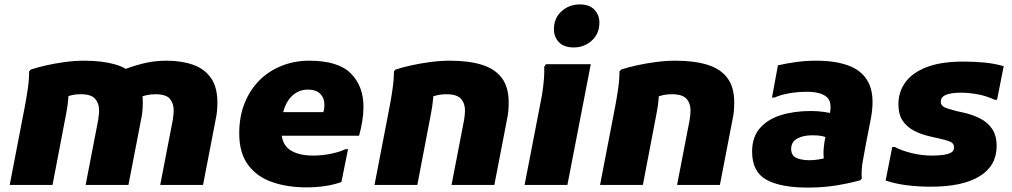

<svg xmlns="http://www.w3.org/2000/svg" viewBox="-20 -838 4586 870"><path d="M24 0 93 -358Q100 -395 106 -436.5Q112 -478 112 -515L120 -523Q150 -533 190 -542Q230 -551 274.5 -557Q319 -563 362 -563Q443 -563 502.5 -546Q562 -529 594.5 -487.5Q627 -446 627 -374Q627 -356 625.5 -337Q624 -318 619 -295L562 0H368L425 -295Q427 -308 428 -319Q429 -330 429 -338Q429 -370 411 -390.5Q393 -411 346 -411Q320 -411 300 -405.5Q280 -400 258 -391L285 -449Q292 -426 289.5 -392.5Q287 -359 280 -324L218 0ZM706 0 763 -295Q765 -308 766 -319Q767 -330 767 -338Q767 -370 749.5 -390.5Q732 -411 684 -411Q665 -411 645.5 -407Q626 -403 606 -393L532 -519Q576 -537 627 -550Q678 -563 734 -563Q803 -563 855 -544.5Q907 -526 936 -484.5Q965 -443 965 -374Q965 -356 963.5 -337Q962 -318 957 -295L900 0Z M1368 11Q1282 11 1213 -13Q1144 -37 1104 -91Q1064 -145 1064 -234Q1064 -309 1088 -369.5Q1112 -430 1154.5 -473Q1197 -516 1255.5 -539.5Q1314 -563 1381 -563Q1512 -563 1569.5 -505.5Q1627 -448 1627 -354Q1627 -323 1621.5 -289Q1616 -255 1607 -223H1182V-330H1445Q1448 -338 1449 -346.5Q1450 -355 1450 -363Q1450 -394 1431 -413Q1412 -432 1374 -432Q1348 -432 1326 -420Q1304 -408 1288 -385.5Q1272 -363 1263.5 -331.5Q1255 -300 1255 -260V-247Q1255 -185 1293.5 -159Q1332 -133 1399 -133Q1440 -133 1480.5 -141.5Q1521 -150 1545 -162H1557L1527 -13Q1493 -1 1453 5Q1413 11 1368 11Z M1677 0 1746 -358Q1753 -395 1759 -436.5Q1765 -478 1765 -515L1773 -523Q1803 -533 1844 -542Q1885 -551 1930.5 -557Q1976 -563 2019 -563Q2104 -563 2163.5 -544.5Q2223 -526 2254 -484.5Q2285 -443 2285 -374Q2285 -356 2283.5 -337Q2282 -318 2277 -295L2220 0H2026L2083 -295Q2085 -308 2086 -319Q2087 -330 2087 -338Q2087 -370 2068.5 -390.5Q2050 -411 2003 -411Q1974 -411 1949.5 -403.5Q1925 -396 1911 -387L1938 -445Q1945 -422 1942.5 -390.5Q1940 -359 1933 -324L1871 0Z M2580 -623Q2535 -623 2512.5 -647Q2490 -671 2490 -705Q2490 -756 2524.5 -787Q2559 -818 2607 -818Q2651 -818 2673.5 -794Q2696 -770 2696 -736Q2696 -685 2661.5 -654Q2627 -623 2580 -623ZM2357 0 2431 -382Q2436 -406 2439.5 -432Q2443 -458 2445 -484.5Q2447 -511 2446 -536L2454 -547H2657L2551 0Z M2699 0 2768 -358Q2775 -395 2781 -436.5Q2787 -478 2787 -515L2795 -523Q2825 -533 2866 -542Q2907 -551 2952.5 -557Q2998 -563 3041 -563Q3126 -563 3185.5 -544.5Q3245 -526 3276 -484.5Q3307 -443 3307 -374Q3307 -356 3305.5 -337Q3304 -318 3299 -295L3242 0H3048L3105 -295Q3107 -308 3108 -319Q3109 -330 3109 -338Q3109 -370 3090.5 -390.5Q3072 -411 3025 -411Q2996 -411 2971.5 -403.5Q2947 -396 2933 -387L2960 -445Q2967 -422 2964.5 -390.5Q2962 -359 2955 -324L2893 0Z M3641 12Q3516 12 3452 -24Q3388 -60 3388 -151Q3388 -217 3423.5 -257.5Q3459 -298 3519 -316.5Q3579 -335 3654 -335Q3685 -335 3713 -331Q3741 -327 3756 -322L3736 -211Q3721 -218 3705 -221.5Q3689 -225 3661 -225Q3619 -225 3592 -210Q3565 -195 3565 -163Q3565 -134 3587.5 -123Q3610 -112 3649 -112Q3666 -112 3689.5 -115.5Q3713 -119 3729 -126V-77Q3717 -91 3713.5 -115.5Q3710 -140 3712.5 -167Q3715 -194 3720 -217L3737 -310Q3754 -374 3726.5 -398Q3699 -422 3638 -422Q3593 -422 3554.5 -415Q3516 -408 3490 -396H3478L3505 -542Q3544 -551 3588 -557Q3632 -563 3677 -563Q3773 -563 3834.5 -537Q3896 -511 3920 -453.5Q3944 -396 3926 -300L3905 -193Q3898 -154 3890 -111Q3882 -68 3885 -29L3878 -21Q3822 -6 3764 3Q3706 12 3641 12Z M4023 -172H4034Q4067 -155 4112 -144Q4157 -133 4202 -133Q4234 -133 4256.5 -136.5Q4279 -140 4291 -147.5Q4303 -155 4303 -169Q4303 -189 4284.5 -196.5Q4266 -204 4233 -211L4198 -219Q4156 -228 4123 -245Q4090 -262 4070.5 -290.5Q4051 -319 4051 -366Q4051 -421 4082 -464.5Q4113 -508 4178 -533.5Q4243 -559 4346 -559Q4394 -559 4441 -554.5Q4488 -550 4528 -538L4498 -386H4487Q4448 -404 4408.5 -411Q4369 -418 4335 -418Q4291 -418 4267 -408.5Q4243 -399 4243 -377Q4243 -365 4251.5 -357.5Q4260 -350 4276 -345.5Q4292 -341 4313 -335L4349 -327Q4388 -318 4421.5 -301Q4455 -284 4475.5 -254Q4496 -224 4496 -176Q4496 -87 4419 -39.5Q4342 8 4198 8Q4143 8 4090 1.5Q4037 -5 3993 -20Z"/></svg>

Font: Kufam ExtraBold
Style: Italic
Weight: 800
Italic angle: -11°
Designer: Artur Schmal
Foundry: Original Type
Version: Version 1.301; ttfautohint (v1.8.3)